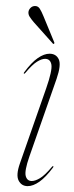

<svg xmlns="http://www.w3.org/2000/svg" viewBox="-20 -611 246 638"><path d="M85.5 -9.5Q97 -9.5 113 -19Q129 -28.5 152.5 -56.5Q155 -60 157 -58.5Q158.5 -57 156 -54Q132 -22 111 -7.2Q90 7.5 72 7.5Q51.5 7.5 42 -10.8Q32.5 -29 46 -67.5L133.5 -317.5Q154 -376.5 150.8 -396Q147.5 -415.5 129.5 -415.5Q118.5 -415.5 103 -406Q87.5 -396.5 64 -368.5Q61 -365 59.5 -366.5Q58 -368 60.5 -371Q84.5 -403.5 105.5 -418Q126.5 -432.5 144.5 -432.5Q166.5 -432.5 175.2 -414Q184 -395.5 168 -349L77.5 -90.5Q61 -43 65.5 -26.2Q70 -9.5 85.5 -9.5ZM124.5 -557 160 -471Q162 -467.5 159.5 -466Q157 -463.5 155 -467L92 -537.5Q83.5 -547.5 78.2 -556Q73 -564.5 75 -574Q77 -581 82.8 -586Q88.5 -591 96.5 -591Q106.5 -591 112.2 -582Q118 -573 124.5 -557Z"/></svg>

Font: Fraunces 144pt Thin
Style: Italic
Weight: 100
Italic angle: -16°
Version: Version 1.000;[b76b70a41]